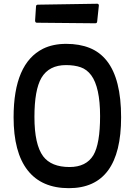

<svg xmlns="http://www.w3.org/2000/svg" viewBox="-20 -982 707 1007"><path d="M615.2 -366.7Q615.2 4.9 341.3 4.9Q198.2 4.9 124.8 -89.1Q51.3 -183.1 51.3 -366.7Q51.3 -649.4 206.1 -726.6Q257.8 -752 327.4 -752Q397 -752 450.4 -730.5Q503.9 -709 540.5 -662.6Q615.2 -567.9 615.2 -366.7ZM504.9 -373Q504.9 -448.7 493.2 -502.4Q481.4 -556.2 458.7 -586.9Q436 -617.7 403.3 -629.2Q370.6 -640.6 326.2 -640.6Q281.7 -640.6 249.5 -624Q217.3 -607.4 197.3 -573.7Q160.6 -510.7 160.6 -368.7Q160.6 -223.6 206.5 -162.1Q249 -106 344.7 -106Q432.1 -106 469.7 -168Q504.9 -227.5 504.9 -373ZM490.7 -962.4Q498.5 -961.4 498.5 -953.1L489.7 -869.6Q488.8 -863.8 486.6 -861.8Q484.4 -859.9 478 -859.9L173.3 -862.8Q164.1 -862.8 164.1 -874.5L168.9 -948.2Q169.4 -957.5 178.7 -957.5Z"/></svg>

Font: Wellfleet
Style: Regular
Weight: 400
Designer: Riccardo De Franceschi
Foundry: Riccardo De Franceschi
Version: Version 1.002